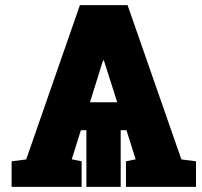

<svg xmlns="http://www.w3.org/2000/svg" viewBox="-20 -731 789 751"><path d="M25.4 0V-100.1L82.5 -107.4L292.5 -710.9H479L689.5 -107.4L746.6 -100.1V0H472.7V-100.1L510.7 -107.9L474.6 -221.7H452.1V0H317.9V-221.7H296.4L260.7 -107.9L299.3 -100.1V0ZM332 -331.1H438.5L390.6 -481.4L386.2 -494.6H383.3L377.9 -478.5Z"/></svg>

Font: Roboto Slab LO Black
Style: Regular
Weight: 900
Designer: Google
Version: Version 2.000